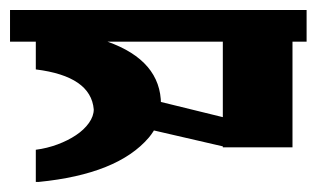

<svg xmlns="http://www.w3.org/2000/svg" viewBox="-23 -564 635 385"><path d="M280.3 -364.3 423.8 -329.1V-480.5H192.4Q299.8 -442.4 299.8 -354.5V-342.8Q295.9 -312.5 275.4 -288.1Q212.9 -214.8 54.7 -199.2H48.8V-263.7Q71.3 -266.6 92.3 -274.4Q113.3 -282.2 129.4 -293Q145.5 -303.7 155.3 -317.4Q165 -331.1 165 -344.7Q159.2 -411.1 48.8 -424.8V-480.5H-2.9V-543.9H591.8V-480.5H563.5V-268.6H423.8V-270.5L258.8 -308.6Z"/></svg>

Font: Shorif Bongobondhu ANSI V2
Style: Regular
Weight: 400
Designer: Shorif Uddin Shishir, Shorif art & Design, e-mail : shorifart@gmail.com, facebook : Shorif2001
Foundry: Lipighor Font Foundry
Version: Designed By Shorif Uddin Shishir | Build By Niladri Shekhar 